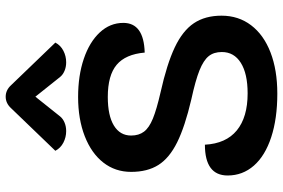

<svg xmlns="http://www.w3.org/2000/svg" viewBox="-184 -826 1019 692"><g transform="rotate(-90 326.0 -480.5)"><path d="M39 -170Q39 -252 150 -252Q154 -176 201.5 -137Q249 -98 335 -98Q406 -98 445 -122.5Q484 -147 484 -191Q484 -220 469 -238.5Q454 -257 418 -271.5Q382 -286 313 -301Q215 -324 158.5 -352Q102 -380 77 -419.5Q52 -459 52 -518Q52 -575 85.5 -618Q119 -661 180.5 -685Q242 -709 322 -709Q399 -709 459.5 -688.5Q520 -668 554.5 -631Q589 -594 589 -546Q589 -472 482 -469Q476 -538 438 -570Q400 -602 322 -602Q255 -602 219 -580Q183 -558 183 -518Q183 -490 197 -471.5Q211 -453 244 -439.5Q277 -426 338 -412Q441 -389 501 -360.5Q561 -332 588 -291.5Q615 -251 615 -192Q615 -131 580.5 -85.5Q546 -40 482.5 -15.5Q419 9 334 9Q244 9 177 -13Q110 -35 74.5 -75.5Q39 -116 39 -170ZM199 -752Q177 -752 157.5 -762Q138 -772 128 -791L281 -950Q299 -970 323 -970Q347 -970 365 -950L518 -791Q508 -772 488.5 -762Q469 -752 447 -752Q430 -752 416 -758Q402 -764 394 -774L323 -863L252 -774Q244 -764 230 -758Q216 -752 199 -752Z"/></g></svg>

Font: K2D
Style: Bold
Weight: 700
Designer: Katatrad Aksorn Co.,Ltd.
Foundry: Cadson Demak Co.,Ltd.
Version: Version 1.000; ttfautohint (v1.6)